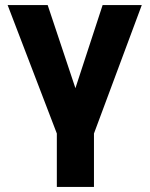

<svg xmlns="http://www.w3.org/2000/svg" viewBox="-20 -525 588 755"><path d="M203.5 210V0L10 -505H167.5L296 -120H257.5L383.5 -505H537.5L349.5 0V210Z"/></svg>

Font: Geologica Cursive SemiBold
Style: Regular
Weight: 600
Designer: Sindre Bremnes, Frode Helland
Foundry: Monokrom Skriftforlag AS
Version: Version 1.010;gftools[0.9.28]